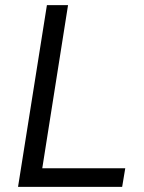

<svg xmlns="http://www.w3.org/2000/svg" viewBox="-20 -725 558 745"><path d="M50 0 162 -705H244L144 -72H466L454 0Z"/></svg>

Font: Nunito Sans 10pt SemiCondensed
Style: Italic
Weight: 400
Width: 4
Italic angle: -9°
Designer: Vernon Adams
Foundry: Vernon Adams
Version: Version 3.101;gftools[0.9.27]